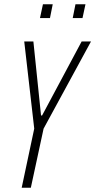

<svg xmlns="http://www.w3.org/2000/svg" viewBox="-20 -883 448 903"><path d="M82 0 141 -278 94 -688H137L173 -340H178L364 -688H408L185 -278L125 0ZM322 -798 335 -863H382L368 -798ZM168 -798 182 -863H228L215 -798Z"/></svg>

Font: Saira ExtraCondensed ExtraLight
Style: Italic
Weight: 250
Width: 2
Italic angle: -12°
Designer: Hector Gatti with collaboration of the Omnibus-Type team
Foundry: Omnibus-Type
Version: Version 1.101